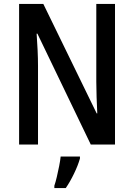

<svg xmlns="http://www.w3.org/2000/svg" viewBox="-20 -734 681 975"><path d="M564 0H441L170 -563H166Q169 -521 171 -479Q173 -437 173 -400V0H77V-714H200L471 -158H474Q472 -198 470.5 -241.5Q469 -285 469 -319V-714H564ZM386 71Q376 106 356 147.5Q336 189 314 221H256V209Q262 192 268.5 164.5Q275 137 280.5 109Q286 81 288 61H386Z"/></svg>

Font: Noto Sans Lao UI Cond Med
Style: Regular
Weight: 500
Width: 3
Designer: Monotype Design Team
Foundry: Monotype Imaging Inc.
Version: Version 2.000; ttfautohint (v1.8.4.7-5d5b)